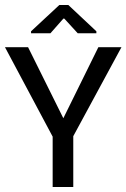

<svg xmlns="http://www.w3.org/2000/svg" viewBox="-37 -753 509 773"><path d="M176 -201 -17 -563H76L218 -277L359 -563H452L256 -201ZM175 0V-214H258V0ZM88 -619V-627L202 -733H238L351 -627V-619H276L222 -678H218L166 -619Z"/></svg>

Font: Darker Grotesque Light SemiBold
Style: Regular
Weight: 600
Version: Version 1.000;gftools[0.9.28]